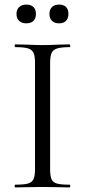

<svg xmlns="http://www.w3.org/2000/svg" viewBox="-20 -819 372 839"><path d="M284 -12Q287 -12 287 -6Q287 0 284 0Q254 0 236 -1L165 -2L96 -1Q78 0 47 0Q44 0 44 -6Q44 -12 47 -12Q85 -12 102.5 -17Q120 -22 126.5 -36.5Q133 -51 133 -81V-544Q133 -574 126.5 -588Q120 -602 102.5 -607.5Q85 -613 47 -613Q44 -613 44 -619Q44 -625 47 -625L96 -624Q138 -622 165 -622Q195 -622 237 -624L284 -625Q287 -625 287 -619Q287 -613 284 -613Q247 -613 229 -607Q211 -601 205 -586.5Q199 -572 199 -542V-81Q199 -50 205 -36Q211 -22 228.5 -17Q246 -12 284 -12ZM52 -758Q52 -777 63.5 -788Q75 -799 95 -799Q115 -799 126 -788.5Q137 -778 137 -758Q137 -738 126 -727.5Q115 -717 95 -717Q75 -717 63.5 -728Q52 -739 52 -758ZM196 -758Q196 -777 207 -788Q218 -799 238 -799Q258 -799 268.5 -788.5Q279 -778 279 -758Q279 -739 268.5 -728Q258 -717 238 -717Q218 -717 207 -728Q196 -739 196 -758Z"/></svg>

Font: Cormorant SC
Style: Regular
Weight: 400
Designer: Christian Thalmann (Catharsis Fonts)
Foundry: Catharsis Fonts
Version: Version 4.000